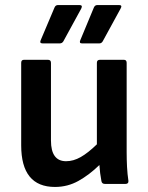

<svg xmlns="http://www.w3.org/2000/svg" viewBox="-20 -729 586 761"><path d="M198 12Q64 12 64 -153V-480Q64 -492 75 -492H170Q182 -492 182 -480V-172Q182 -90 242 -90Q271 -90 300 -106.5Q329 -123 364 -157V-480Q364 -492 376 -492H471Q482 -492 482 -480V-125Q482 -96 483.5 -67.5Q485 -39 489 -12Q490 0 477 0H396Q384 0 382 -11Q376 -42 374 -75Q334 -36 291 -12Q248 12 198 12ZM149 -557Q136 -557 141 -569L196 -699Q200 -709 210 -709H295Q309 -709 302 -695L231 -565Q226 -557 217 -557ZM305 -557Q293 -557 298 -569L352 -699Q356 -709 366 -709H452Q466 -709 458 -695L387 -565Q382 -557 374 -557Z"/></svg>

Font: Sofia Sans
Style: Bold
Weight: 700
Designer: Botio Nikoltchev, Ani Petrova
Foundry: lettersoup
Version: Version 4.100; ttfautohint (v1.8.4.7-5d5b)